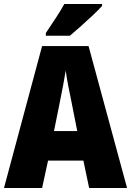

<svg xmlns="http://www.w3.org/2000/svg" viewBox="-20 -947 660 967"><path d="M429 0 400 -138H222L192 0H0L192 -715H426L620 0ZM340 -434Q332 -471 323.5 -515.5Q315 -560 311 -592Q306 -561 298 -517.5Q290 -474 282 -436L252 -287H369ZM494 -917Q478 -899 449.5 -872Q421 -845 389.5 -817Q358 -789 332 -767H211V-781Q235 -817 260.5 -855.5Q286 -894 304 -927H494Z"/></svg>

Font: Noto Sans Malayalam Condensed Black
Style: Regular
Weight: 900
Width: 3
Designer: Jelle Bosma - Monotype Design Team
Foundry: Monotype Imaging Inc.
Version: Version 2.104; ttfautohint (v1.8.4.7-5d5b)